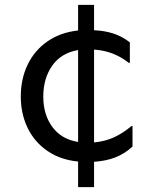

<svg xmlns="http://www.w3.org/2000/svg" viewBox="-20 -658 634 794"><path d="M528 -52Q494 -21 455.5 -6.5Q417 8 369 11V116H303V10Q230 3 176.5 -33.5Q123 -70 94.5 -128.5Q66 -187 66 -259Q66 -332 94.5 -391Q123 -450 176.5 -487Q230 -524 303 -532V-638H369V-533Q413 -531 448.5 -519.5Q484 -508 517 -483V-398H513Q479 -424 444.5 -437Q410 -450 369 -453V-69Q413 -73 450 -89.5Q487 -106 524 -137H528ZM303 -71V-451Q233 -439 196 -386.5Q159 -334 159 -258Q159 -184 196.5 -133Q234 -82 303 -71Z"/></svg>

Font: AmikoRegular
Style: Regular
Weight: 400
Designer: Pablo Impallari, Rodrigo Fuenzalida, Andres Torresi
Foundry: Impallari Type
Version: Version 1.000; ttfautohint (v1.3)